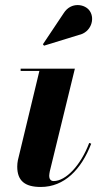

<svg xmlns="http://www.w3.org/2000/svg" viewBox="-20 -733 404 763"><path d="M293 -594C341 -604 358.5 -657 337 -689C319 -717 262.5 -727.5 233 -680.5L150.5 -557L155 -551.5ZM342.5 -162 334.5 -165C300.5 -75 241.5 -13.5 193 -13.5C180.5 -13.5 175.5 -23.5 175.5 -34C175.5 -39.5 177 -46.5 178 -52.5L277.5 -460H62V-451H136.5L51 -96C49.5 -89.5 48.5 -78 48.5 -71C48.5 -14 79.5 10 142 10C236 10 303 -59.5 342.5 -162Z"/></svg>

Font: Bodoni* 24pt
Style: Bold Italic
Weight: 700
Italic angle: -13°
Version: Version 2.3